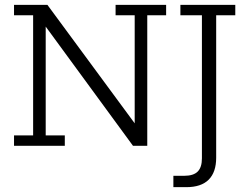

<svg xmlns="http://www.w3.org/2000/svg" viewBox="-20 -603 1026 794"><path d="M38 0V-43H117V-540H38V-583H176L537 -93V-540H458V-583H667V-540H589V0H530L169 -493V-43H248V0ZM750 171H697V124H742Q780 124 797.5 106.5Q815 89 815 52V-540H726V-583H953V-540H874V49Q874 109 843 140Q812 171 750 171Z"/></svg>

Font: Rokkitt SemiBold Light
Style: Regular
Weight: 300
Version: Version 3.103